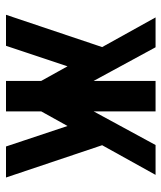

<svg xmlns="http://www.w3.org/2000/svg" viewBox="32 -584 551 656"><g transform="rotate(90 308.0 -255.5)"><path d="M331 -68 318 -222 475 -511H577ZM30 0 158 -381 223 -261 136 0ZM285 -68 39 -511H141L298 -222ZM256 0V-511H360V0ZM480 0 393 -261 458 -381 586 0Z"/></g></svg>

Font: Overpass Mono Light
Style: Regular
Weight: 300
Monospace: yes
Designer: Delve Withrington, Dave Bailey
Foundry: Delve Fonts LLC
Version: Version 4.000